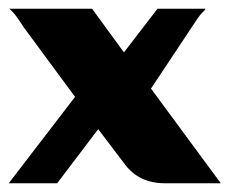

<svg xmlns="http://www.w3.org/2000/svg" viewBox="-26 -420 526 440"><path d="M-6 0 146 -198 28 -358Q21 -369 12.5 -381Q4 -393 -5 -400H185L258 -300L335 -400H445Q444 -397 439 -392.5Q434 -388 427 -378L320 -217L480 0H353Q322 0 299 -11Q276 -22 259 -45L199 -124L105 0Z"/></svg>

Font: Genos Thin
Style: Bold
Weight: 700
Version: Version 1.010